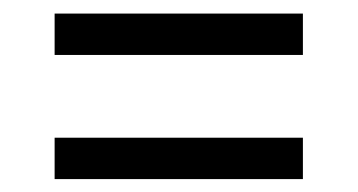

<svg xmlns="http://www.w3.org/2000/svg" viewBox="-20 -458 540 290"><path d="M62.5 -437.5H437.5V-375H62.5ZM62.5 -250H437.5V-187.5H62.5Z"/></svg>

Font: NeoDunggeunmo Pro
Style: Regular
Weight: 400
Version: Version 1.020